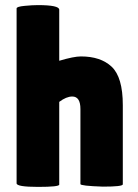

<svg xmlns="http://www.w3.org/2000/svg" viewBox="-20 -730 541 752"><path d="M212 -331V-7Q212 2 129 2Q45 2 45 -12V-697Q45 -704 76 -707Q107 -710 128 -710Q212 -710 212 -692V-492Q269 -509 297 -509Q374 -509 417 -469Q461 -428 461 -318V-8Q461 1 383 1Q295 -2 295 -9V-303Q295 -352 263 -352Q240 -352 212 -331Z"/></svg>

Font: FC Lilita One
Style: Regular
Weight: 400
Designer: Juan Montoreano
Foundry: Juan Montoreano
Version: Version 1.002